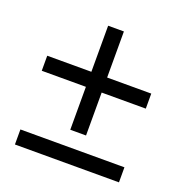

<svg xmlns="http://www.w3.org/2000/svg" viewBox="-106 -650 708 744"><g transform="rotate(20 248.5 -278.0)"><path d="M216 -127H281V-304H463V-366H281V-556H216V-366H34V-304H216ZM34 0H463V-62H34Z"/></g></svg>

Font: Giro Sans Regular
Style: Regular
Weight: 400
Designer: Paul D. Hunt
Foundry: Adobe Systems Incorporated
Version: Version 1.000;PS 1.0;hotconv 1.0.88;makeotf.lib2.5.647800